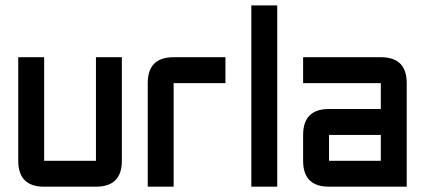

<svg xmlns="http://www.w3.org/2000/svg" viewBox="-20 -704 1602 724"><path d="M341.8 -488.3H439.5V-97.7Q439.5 0 341.8 0H146.5Q48.8 0 48.8 -97.7V-488.3H146.5V-97.7H341.8Z M634.8 -488.3H830.1V-390.6H634.8V0H537.1V-390.6Q537.1 -488.3 634.8 -488.3Z M927.7 -683.6H1025.4V0H927.7Z M1513.7 0H1220.7Q1123 0 1123 -97.7V-195.3Q1123 -293 1220.7 -293H1416V-390.6H1123V-488.3H1416Q1513.7 -488.3 1513.7 -390.6ZM1220.7 -97.7H1416V-195.3H1220.7Z"/></svg>

Font: BabelStone Runic Berhtwald
Style: Regular
Weight: 400
Designer: Andrew West
Foundry: BabelStone
Version: Version 7.004;November 9, 2023